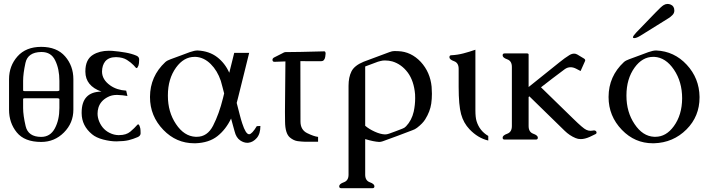

<svg xmlns="http://www.w3.org/2000/svg" viewBox="-20 -716 3635 985"><path d="M284.7 -252V-301.3Q284.7 -362.3 263.2 -405.8Q242.7 -449.2 193.4 -449.2H191.4Q122.6 -448.2 110.6 -393.3Q98.6 -338.4 98.6 -301.3V-251Q101.6 -248.5 106.9 -248.5H274.4Q281.2 -248.5 284.7 -252ZM98.6 -209.5V-161.6Q98.6 -124 111.6 -68.8Q124.5 -13.7 191.4 -13.7Q237.8 -13.7 261.2 -57.1Q284.7 -100.6 284.7 -161.6V-208.5Q281.2 -211.9 274.4 -211.9H106.9Q101.6 -211.9 98.6 -209.5ZM191.4 -475.6Q271.5 -475.6 314 -426.8Q356.4 -377.9 356.4 -309.6V-153.3Q356.4 -85 308.1 -36.4Q259.8 12.2 191.4 12.2Q106 12.2 66.2 -36.6Q26.4 -85.4 26.4 -153.3V-309.6Q26.4 -377.9 69.8 -426.8Q113.3 -475.6 191.4 -475.6Z M576.7 9.3Q545.9 9.3 509.3 -0.2Q472.7 -9.8 452.1 -27.3Q399.4 -70.8 398.9 -134.8V-138.7Q398.9 -245.1 500.5 -246.1Q418.5 -275.4 418 -347.7V-350.6Q418 -411.1 457.5 -435.1Q491.2 -455.6 538.6 -455.6Q547.4 -455.6 556.2 -455.1Q591.3 -452.1 623.3 -446.5Q655.3 -440.9 679.2 -430.7Q692.4 -425.3 693.8 -413.6V-408.7Q693.8 -389.6 690.4 -379.9Q685.5 -366.7 680.7 -366.7Q678.7 -366.7 676.8 -368.7Q673.3 -372.6 665.5 -381.3Q651.9 -395.5 631.1 -408.7Q610.4 -421.9 576.2 -422.9H574.7Q538.6 -422.9 520 -401.4Q503.9 -381.3 503.4 -349.1Q503.4 -307.6 545.4 -277.8Q579.1 -253.9 627.4 -251L633.8 -223.6Q609.4 -228 582 -229H578.6Q552.7 -229 532.2 -217.8Q495.6 -198.7 484.9 -163.6Q480.5 -148.4 480.5 -133.3Q480.5 -113.3 488.8 -92.8Q507.8 -47.4 551.3 -30.3Q568.4 -23.4 585.9 -22.9H591.8Q627.4 -22.9 648.4 -40.5Q670.4 -59.1 684.1 -75.2Q686.5 -78.1 689 -78.1Q694.8 -78.1 699.7 -57.6Q701.2 -49.3 701.2 -36.6V-29.8Q699.7 -18.6 686.5 -12.7Q662.6 -2.4 639.9 3.2Q617.2 8.8 576.7 9.3Z M994.1 -457Q1053.2 -454.1 1093.8 -423.1Q1134.3 -392.1 1156.2 -342.8Q1163.6 -372.1 1169.7 -396.7Q1175.8 -421.4 1181.6 -444.8H1258.3Q1247.6 -401.4 1237.1 -358.9Q1226.6 -316.4 1200.7 -212.4Q1196.8 -195.8 1194.3 -188Q1202.6 -155.8 1209.5 -128.9Q1216.3 -102.1 1222.7 -83Q1240.7 -27.3 1257.8 -27.3H1258.3Q1272.5 -27.8 1297.4 -68.8L1315.9 -69.8Q1315.9 -29.8 1297.4 -8.3Q1278.8 13.2 1255.4 16.1Q1252 16.6 1249 16.6Q1230.5 16.6 1212.4 4.4Q1191.4 -9.8 1183.6 -42Q1179.7 -56.6 1175 -73Q1170.4 -89.4 1165.5 -107.9Q1138.7 -51.8 1095.5 -17.6Q1052.2 16.6 982.9 19H976.6Q884.3 19 817.9 -49.8Q749.5 -120.6 749.5 -217.8V-219.2Q750 -324.7 828.1 -397.5Q837.4 -405.8 855.2 -412.1Q873 -418.5 908.2 -431.6Q928.7 -439.5 954.1 -448.7Q978 -457 992.7 -457ZM1129.9 -236.8Q1125.5 -253.4 1121.3 -270Q1117.2 -286.6 1112.8 -301.3Q1095.2 -353.5 1061 -387.5Q1026.9 -421.4 984.4 -424.3H978.5Q922.9 -424.3 883.3 -369.6Q841.3 -311.5 841.3 -226.6V-224.6Q841.3 -141.1 882.8 -79.6Q924.3 -17.1 983.4 -14.2H989.7Q1043.9 -14.2 1073.2 -71.3Q1104 -131.3 1124 -212.4Q1127.9 -229 1129.9 -236.8Z M1521 -402.3 1521.5 -92.8Q1521.5 -49.8 1555.9 -33Q1590.3 -16.1 1611.8 -13.7V11.2H1545.9Q1527.3 10.7 1507.1 8.1Q1486.8 5.4 1467.3 -10.7Q1442.9 -31.2 1442.4 -92.3Q1441.9 -118.7 1441.9 -142.1Q1441.9 -173.3 1442.4 -199.7L1444.3 -400.9Q1408.2 -399.9 1390.1 -398.9H1387.7Q1378.4 -398.9 1377.9 -408.2V-409.2Q1377.9 -417 1386.7 -421.4Q1396 -425.3 1426.3 -441.4Q1432.1 -444.3 1434.6 -445.8Q1440.4 -448.7 1444.3 -448.7L1522.5 -449.7L1643.1 -452.6H1643.6Q1650.4 -452.6 1650.4 -440.4Q1650.4 -434.1 1648.4 -423.8Q1644.5 -401.9 1627 -401.9Z M1853.5 180.2Q1853.5 210.4 1877.2 219Q1900.9 227.5 1900.9 239.7Q1900.9 249.5 1891.1 249.5H1730.5Q1720.2 249.5 1720.2 239.7Q1720.2 227.5 1744.1 219Q1768.1 210.4 1768.1 180.2V-275.9Q1768.1 -319.8 1783.2 -349.9Q1798.3 -379.9 1845.7 -399.4L1853.5 -402.3L1978 -448.7Q1992.2 -454.1 2002.9 -454.1Q2015.1 -454.1 2022.5 -453.6Q2088.9 -451.2 2138.7 -398.4Q2187 -345.7 2194.3 -271Q2195.8 -252.4 2195.8 -234.9Q2195.8 -208.5 2192.4 -184.6Q2186.5 -144 2161.6 -104Q2148.9 -83 2119.6 -60.5Q2108.9 -52.2 2095.7 -47.9Q2057.6 -33.2 2019.5 -19Q1981.4 -4.9 1943.4 8.8Q1933.6 12.2 1925.3 12.2Q1897 10.7 1853.5 -2.4ZM1853.5 -375V-70.8Q1873.5 -53.7 1902.6 -40.5Q1931.6 -27.3 1955.1 -26.4Q1965.3 -26.4 1976.1 -30.3Q1992.7 -36.1 2009.5 -42.5Q2026.4 -48.8 2043.9 -55.7Q2054.7 -59.1 2063 -67.9Q2092.3 -98.6 2102.5 -143.6Q2109.9 -178.2 2109.9 -212.4Q2109.9 -222.7 2109.4 -232.4Q2103.5 -300.8 2072.3 -343.3Q2040 -386.7 1992.7 -400.9Q1974.6 -405.8 1955.6 -405.8Q1949.7 -405.8 1943.8 -405.3Q1934.1 -403.8 1918.9 -399.4Q1909.2 -395.5 1888.9 -388.2Q1868.7 -380.9 1853.5 -375Z M2418.9 -150.4Q2418.9 -113.8 2424.8 -94.7Q2439.9 -44.9 2484.9 -18.6V4.9Q2432.1 -7.3 2388.7 -52.7Q2357.9 -85 2345.5 -130.4Q2333 -175.8 2333 -270V-362.8Q2333 -393.6 2309.3 -402.1Q2285.6 -410.6 2285.6 -422.4Q2285.6 -432.6 2295.4 -432.6Q2326.7 -434.1 2357.4 -442.1Q2388.2 -450.2 2418.9 -460.9Z M2691.9 -69.3Q2691.9 -38.6 2715.6 -30Q2739.3 -21.5 2739.3 -9.8Q2739.3 0 2729 0H2568.4Q2558.6 0 2558.6 -9.8Q2558.6 -21.5 2582.3 -30Q2606 -38.6 2606 -69.3V-372.6Q2606 -403.3 2582.3 -411.6Q2558.6 -419.9 2558.6 -432.1Q2558.6 -441.9 2568.4 -441.9H2683.6Q2691.9 -441.9 2691.9 -436V-269.5L2849.6 -396Q2878.4 -419.4 2900.9 -433.1Q2913.6 -440.9 2925.3 -440.9Q2933.6 -440.9 2941.4 -436.5L2977.1 -415Q2982.4 -411.1 2982.4 -406.7Q2982.4 -404.3 2981 -401.9L2958.5 -351.6L2935.1 -363.8Q2920.4 -371.1 2907.2 -371.1Q2891.1 -371.1 2877 -360.8Q2812 -312.5 2755.4 -268.1L2920.9 -106.9Q2971.7 -57.1 2987.3 -50.3Q2998 -44.9 3009.8 -44.9Q3014.6 -44.9 3019.5 -45.9Q3023.4 -46.9 3026.9 -46.9Q3036.1 -46.9 3039.6 -40Q3040.5 -37.6 3040.5 -35.2Q3040.5 -30.8 3035.6 -28.3L3005.4 -13.7Q2980 -2.4 2959 -2.4Q2944.8 -2.4 2932.6 -7.8Q2901.9 -20.5 2876.5 -45.4L2695.8 -221.7L2691.9 -218.3Z M3346.7 -457Q3439 -453.1 3503.2 -383.8Q3567.4 -314.5 3568.8 -219.2V-216.3Q3568.8 -119.1 3502 -52.2Q3433.6 16.1 3335.4 19H3329.1Q3236.8 19 3170.4 -49.8Q3102.1 -120.6 3102.1 -217.8V-219.2Q3102.5 -324.7 3180.7 -397.5Q3189.9 -405.8 3207.8 -412.1Q3225.6 -418.5 3260.7 -431.6Q3281.2 -439.5 3306.6 -448.7Q3330.6 -457 3345.2 -457ZM3266.1 -533.2Q3245.6 -520.5 3233.9 -520.5Q3232.4 -520.5 3231 -521Q3227.1 -521.5 3227.1 -524.4Q3227.1 -531.2 3243.7 -548.8L3300.3 -607.4Q3312 -619.1 3342.5 -651.1Q3373 -683.1 3384.8 -689.9Q3394.5 -695.8 3404.8 -695.8Q3412.6 -695.8 3420.9 -692.4Q3439.5 -684.6 3439.5 -661.6Q3439.5 -648.4 3429.4 -638.4Q3419.4 -628.4 3409.7 -622.6ZM3336.9 -424.3H3331.1Q3275.4 -424.3 3235.8 -369.6Q3193.8 -311.5 3193.8 -226.6V-224.6Q3193.8 -141.1 3235.4 -79.6Q3276.9 -17.1 3335.9 -14.2H3342.3Q3397.5 -14.2 3437 -68.8Q3479 -126.5 3479.5 -211.4Q3479.5 -296.4 3437.5 -358.6Q3395.5 -420.9 3336.9 -424.3Z"/></svg>

Font: Caudex
Style: Regular
Weight: 400
Version: Version 1.01